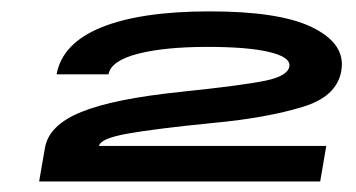

<svg xmlns="http://www.w3.org/2000/svg" viewBox="-20 -702 642 346"><path d="M50.5 -375 61 -435.5Q68 -476.5 126.5 -500.2Q185 -524 306 -536.5Q416.5 -548 457.8 -556.5Q499 -565 501.5 -582.5Q504 -599 465.5 -608.2Q427 -617.5 354 -617.5Q276.5 -617.5 228.2 -605Q180 -592.5 175.5 -568H82Q92 -624 163 -652.8Q234 -681.5 358 -681.5Q481.5 -681.5 540 -654Q598.5 -626.5 596 -582.5Q592.5 -530 526.8 -509.8Q461 -489.5 364.5 -480.5Q259 -470 210 -461.2Q161 -452.5 158.5 -439H568L557 -375Z"/></svg>

Font: Anybody UltraExpanded Regular
Style: Bold Italic
Weight: 700
Width: 9
Italic angle: -10°
Designer: Tyler Finck
Foundry: Etcetera Type Company
Version: Version 1.010; ttfautohint (v1.8.3) -l 8 -r 50 -G 200 -x 14 